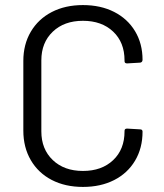

<svg xmlns="http://www.w3.org/2000/svg" viewBox="-20 -728 647 757"><path d="M307 9Q237 9 184 -18.5Q131 -46 101.5 -96.5Q72 -147 72 -213V-488Q72 -553 101.5 -603Q131 -653 184 -680.5Q237 -708 307 -708Q377 -708 430 -681Q483 -654 512.5 -605Q542 -556 542 -492Q542 -487 539 -484Q536 -481 532 -481L481 -478Q471 -478 471 -487V-490Q471 -561 426 -603.5Q381 -646 307 -646Q233 -646 188 -603Q143 -560 143 -490V-210Q143 -140 188 -97Q233 -54 307 -54Q381 -54 426 -96.5Q471 -139 471 -210V-212Q471 -221 481 -221L532 -218Q542 -218 542 -209Q542 -144 512.5 -94.5Q483 -45 430 -18Q377 9 307 9Z"/></svg>

Font: LinhAnh
Style: Regular
Weight: 400
Designer: Jeremy Tribby
Foundry: Tribby Type
Version: Version 1.408